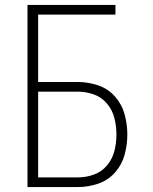

<svg xmlns="http://www.w3.org/2000/svg" viewBox="-20 -755 616 775"><path d="M91 0H295Q336 0 376 -13.5Q416 -27 444 -58.5Q472 -90 483 -130.5Q494 -171 494 -212Q494 -253 483 -293.5Q472 -334 444 -365.5Q416 -397 376 -410.5Q336 -424 295 -424H134V-696H446V-735H91ZM295 -39H134V-385H295Q328 -385 359.5 -373.5Q391 -362 412.5 -336Q434 -310 442 -277.5Q450 -245 450 -212Q450 -179 442 -146.5Q434 -114 412.5 -88Q391 -62 359.5 -50.5Q328 -39 295 -39Z"/></svg>

Font: Iosevka Sparkle Extralight
Style: Regular
Weight: 200
Designer: Belleve Invis
Foundry: Belleve Invis
Version: Version 4.5.0; ttfautohint (v1.8.3)